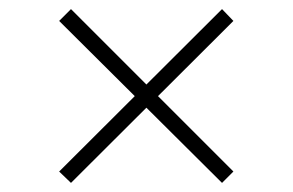

<svg xmlns="http://www.w3.org/2000/svg" viewBox="-20 -525 644 422"><path d="M468 -123 493 -148 136 -505 110 -479ZM136 -123 493 -479 468 -505 110 -148Z"/></svg>

Font: Kantumruy Pro ExtraLight
Style: Regular
Weight: 250
Version: Version 1.002